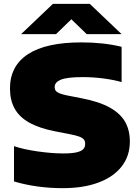

<svg xmlns="http://www.w3.org/2000/svg" viewBox="-20 -971 729 1001"><path d="M53 -25V-209Q103.5 -192 177 -181.5Q250.5 -171 310 -171Q355 -171 380 -177Q405 -183 414.5 -193.8Q424 -204.5 424 -221Q424 -234.5 417.5 -243.2Q411 -252 393.2 -258.8Q375.5 -265.5 341 -272L269 -286Q184 -302.5 132 -332Q80 -361.5 56 -405.5Q32 -449.5 32 -510Q32 -627 125.8 -688.5Q219.5 -750 405 -750Q520 -750 614 -727V-543Q575.5 -554.5 520.5 -561.8Q465.5 -569 412 -569Q329.5 -569 297.2 -555.5Q265 -542 265 -518Q265 -506 270.5 -498.2Q276 -490.5 290.2 -484.5Q304.5 -478.5 332 -473L404 -459Q496 -441.5 551.8 -410.5Q607.5 -379.5 632.2 -336Q657 -292.5 657 -233Q657 -158.5 614.8 -103.8Q572.5 -49 493.8 -19.5Q415 10 308 10Q171.5 10 53 -25ZM614 -793H432L352 -870.5L272 -793H90L256 -951H448Z"/></svg>

Font: Encode Sans Expanded Black
Style: Regular
Weight: 900
Width: 7
Designer: Multiple Designers
Foundry: Impallari Type
Version: Version 2.000